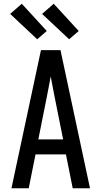

<svg xmlns="http://www.w3.org/2000/svg" viewBox="-20 -1002 540 1022"><path d="M41 0 198 -735H302L459 0H367L331 -180H169L133 0ZM316 -260 270 -490Q265 -516 260 -542Q255 -568 250 -595Q245 -568 240 -542Q235 -516 230 -490L184 -260ZM348 -793 204 -928 266 -982 399 -837ZM178 -793 34 -928 96 -982 229 -837Z"/></svg>

Font: Iosevka Medium
Style: Regular
Weight: 500
Monospace: yes
Designer: Belleve Invis
Foundry: Belleve Invis
Version: Version 32.5.0; ttfautohint (v1.8.4)